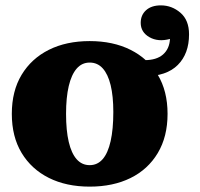

<svg xmlns="http://www.w3.org/2000/svg" viewBox="-20 -683 746 715"><path d="M314 12Q227 12 162 -20.5Q97 -53 60.5 -113.5Q24 -174 24 -259Q24 -344 60.5 -404.5Q97 -465 162 -497.5Q227 -530 314 -530Q401 -530 466 -497.5Q531 -465 567.5 -404.5Q604 -344 604 -259Q604 -174 567.5 -113Q531 -52 466 -20Q401 12 314 12ZM314 -68Q343 -68 362.5 -90.5Q382 -113 392 -157.5Q402 -202 402 -266Q402 -325 392 -366Q382 -407 362.5 -428.5Q343 -450 314 -450Q285 -450 265.5 -427.5Q246 -405 236 -362.5Q226 -320 226 -259Q226 -197 236 -154.5Q246 -112 265.5 -90Q285 -68 314 -68ZM518 -459Q563 -459 587 -480Q611 -501 613 -538Q569 -526 536.5 -544.5Q504 -563 504 -598Q504 -627 524 -645Q544 -663 579 -663Q620 -663 652 -635.5Q684 -608 684 -555Q684 -483 642 -441Q600 -399 518 -399Z"/></svg>

Font: Montagu Slab
Style: Bold
Weight: 700
Designer: Florian Karsten
Foundry: Florian Karsten
Version: Version 1.000